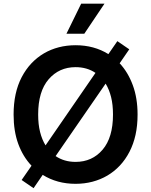

<svg xmlns="http://www.w3.org/2000/svg" viewBox="-20 -981 815 1035"><path d="M53.3 -363.6Q53.3 -481.5 96.9 -565Q119 -607.2 149.3 -639.4Q179.7 -671.5 217 -693.4Q254.3 -715.2 297.2 -726.2Q340.2 -737.2 387.4 -737.2Q487.2 -737.2 564.3 -689.3L612.6 -759.2L676.8 -715.2L625 -639.9Q670.1 -591.6 695.8 -522Q721.6 -452.4 721.6 -363.6Q721.6 -304 710.6 -254.3Q699.6 -204.5 677.9 -162.6Q656.2 -120.7 626.1 -88.6Q595.9 -56.5 558.8 -34.6Q521.7 -12.8 478.3 -1.4Q435 9.9 387.4 9.9Q287.3 9.9 210.2 -38.4L160.9 33.4L96.6 -10.7L149.9 -87.7Q103.7 -136.4 78.5 -205.1Q53.3 -273.8 53.3 -363.6ZM279.8 -139.6Q326 -108.3 387.4 -108.3Q476.9 -108.3 533 -174Q589.1 -239.7 589.1 -363.6Q589.1 -416.9 578.8 -457.9Q568.5 -498.9 549.4 -530.2ZM185.7 -363.6Q185.7 -310.7 196 -269.7Q206.3 -228.7 225.5 -197.4L494.7 -588.1Q448.9 -619 387.4 -619Q298.7 -619 242.2 -553.6Q185.7 -488.3 185.7 -363.6ZM417.6 -961.3H543.3L434.3 -799H338.1Z"/></svg>

Font: Inter P Semi Bold
Style: Regular
Weight: 600
Designer: Rasmus Andersson
Foundry: rsms
Version: Version 3.018;git-588b23468